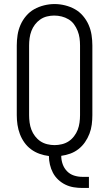

<svg xmlns="http://www.w3.org/2000/svg" viewBox="-20 -765 540 950"><path d="M387 165Q366 165 344.5 161.5Q323 158 303.5 148.5Q284 139 268 124Q252 109 242 90Q232 71 227 49.5Q222 28 222 7Q198 4 175.5 -4Q153 -12 134 -26Q115 -40 101 -59.5Q87 -79 78.5 -101.5Q70 -124 66.5 -147.5Q63 -171 63 -195V-540Q63 -566 67 -592Q71 -618 81.5 -642Q92 -666 109.5 -686.5Q127 -707 149.5 -719.5Q172 -732 198 -738.5Q224 -745 250 -745Q276 -745 302 -738.5Q328 -732 350.5 -719.5Q373 -707 390.5 -686.5Q408 -666 418.5 -642Q429 -618 433 -592Q437 -566 437 -540V-195Q437 -172 434 -148.5Q431 -125 422.5 -103Q414 -81 400.5 -61.5Q387 -42 368.5 -27.5Q350 -13 328 -5Q306 3 283 6Q283 27 290 47Q297 67 311.5 82Q326 97 346 103.5Q366 110 387 110H420V165ZM250 -47Q268 -47 286.5 -51.5Q305 -56 320 -66Q335 -76 346.5 -91Q358 -106 364.5 -123Q371 -140 373.5 -158.5Q376 -177 376 -195V-540Q376 -559 373.5 -577Q371 -595 364 -612.5Q357 -630 346 -645Q335 -660 319 -669.5Q303 -679 285 -683.5Q267 -688 248 -688Q230 -688 212 -683.5Q194 -679 179 -668.5Q164 -658 153 -643.5Q142 -629 135.5 -612Q129 -595 126.5 -576.5Q124 -558 124 -540V-195Q124 -177 126.5 -158.5Q129 -140 135.5 -123Q142 -106 153.5 -91Q165 -76 180 -66Q195 -56 213.5 -51.5Q232 -47 250 -47Z"/></svg>

Font: Iosevka Slab Light
Style: Regular
Weight: 300
Monospace: yes
Designer: Belleve Invis
Foundry: Belleve Invis
Version: Version 11.1.0; ttfautohint (v1.8.3)